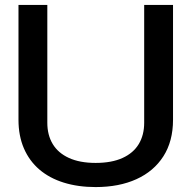

<svg xmlns="http://www.w3.org/2000/svg" viewBox="-20 -749 777 779"><path d="M368 10Q297 10 239 -8Q181 -26 140 -61Q99 -96 77 -147Q55 -198 55 -263V-729H172V-251Q172 -201 194 -164.5Q216 -128 260 -108Q304 -88 368 -88Q433 -88 477 -108Q521 -128 543 -164.5Q565 -201 565 -251V-729H682V-263Q682 -176 643 -115Q604 -54 533.5 -22Q463 10 368 10Z"/></svg>

Font: Hubot Sans Medium
Style: Regular
Weight: 500
Designer: Deni Anggara
Foundry: GitHub, Inc., Subsidiary of Microsoft Corporation
Version: Version 2.000